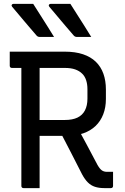

<svg xmlns="http://www.w3.org/2000/svg" viewBox="-20 -965 640 985"><path d="M150.4 -945.1Q170.1 -914.5 187.3 -887.1Q204.5 -859.7 221.8 -832.7Q239.2 -805.8 257.4 -775.4Q246 -775.4 235.8 -775.4Q225.5 -775.4 213.6 -775.4Q201.6 -775.4 184.2 -775.4Q178.2 -775.4 173.9 -777.7Q169.6 -780 167.6 -782.6Q144.1 -809.8 128.5 -828.2Q112.8 -846.5 100.3 -861.4Q87.7 -876.3 74.1 -892.6Q60.5 -908.9 42.1 -930.5Q38.1 -935.5 40.4 -940.3Q42.7 -945.1 48.7 -945.1Q69.4 -945.1 82.8 -945.1Q96.1 -945.1 111.5 -945.1Q126.9 -945.1 150.4 -945.1ZM341.1 -945.1Q360.9 -914.5 378 -887.1Q395.2 -859.7 412.6 -832.7Q430 -805.8 448.1 -775.4Q436.7 -775.4 426.5 -775.4Q416.3 -775.4 404.3 -775.4Q392.3 -775.4 374.9 -775.4Q368.9 -775.4 364.7 -777.7Q360.4 -780 358.4 -782.6Q334.9 -809.8 319.2 -828.2Q303.6 -846.5 291 -861.4Q278.5 -876.3 264.9 -892.6Q251.2 -908.9 232.8 -930.5Q228.8 -935.5 231.1 -940.3Q233.4 -945.1 239.4 -945.1Q260.2 -945.1 273.7 -945.1Q287.2 -945.1 302.4 -945.1Q317.7 -945.1 341.1 -945.1ZM369.1 -326.2Q398.2 -272.8 425.2 -222.5Q452.1 -172.2 480.2 -118.8Q491.7 -98.8 502.3 -91.2Q512.9 -83.5 528.8 -83.5Q534.5 -83.5 538.2 -83.5Q541.9 -83.5 545.9 -83.5H560Q560 -63.6 560 -47.3Q560 -31 560 -11Q560 -6 557 -3Q554 0 549 0Q542 0 532.7 0Q523.4 0 514.6 0Q487.4 0 466.9 -6.8Q446.4 -13.5 430.9 -29Q415.3 -44.4 401.3 -70.3Q373.4 -125.1 345.4 -179.7Q317.4 -234.2 289 -288.5ZM30 -700Q100.3 -700 171.1 -700Q241.9 -700 312.2 -700Q365.8 -700 405.7 -686.7Q445.6 -673.3 471.7 -648Q497.7 -622.6 510.5 -586.7Q523.3 -550.9 523.3 -505.8V-457.3Q523.3 -413.7 509.6 -378.4Q495.9 -343.2 470.1 -318.6Q444.2 -293.9 407.1 -281Q370 -268.1 322.6 -268.1Q285.8 -268.1 248.2 -268.1Q210.7 -268.1 173.3 -268.1L162.3 -260.8V-349.5Q200 -349.5 237.6 -349.5Q275.2 -349.5 312.9 -349.5Q352.1 -349.5 377.6 -361.8Q403 -374.1 415.8 -398.7Q428.6 -423.4 428.6 -458.8V-507.2Q428.6 -533 421.9 -553.4Q415.3 -573.9 401.4 -587.2Q387.6 -601 365.9 -608.8Q344.2 -616.5 312.9 -616.5Q267.8 -616.5 222.3 -616.5Q176.8 -616.5 131.7 -616.5Q86.6 -616.5 41 -616.5Q36 -616.5 33 -619.5Q30 -622.5 30 -627.5Q30 -646.4 30 -663.7Q30 -681 30 -700ZM183.2 0Q162 0 142.1 0Q122.2 0 100.6 0Q95.6 0 92.6 -3Q89.6 -6 89.6 -11Q89.6 -93.3 89.6 -173.1Q89.6 -252.9 89.6 -332.2Q89.6 -411.6 89.6 -491.5Q89.6 -571.5 89.6 -653.4H195.2L183.2 -634.6Q183.2 -588.6 183.2 -543.3Q183.2 -498.1 183.2 -453.4Q183.2 -394.4 183.2 -336.5Q183.2 -278.5 183.2 -220.1Q183.2 -161.6 183.2 -99.2Q183.2 -72.8 183.2 -47.8Q183.2 -22.8 183.2 0Z"/></svg>

Font: Recursive Sans Linear Light
Style: Regular
Weight: 300
Version: Version 1.085